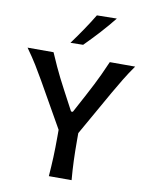

<svg xmlns="http://www.w3.org/2000/svg" viewBox="-108 -1120 938 1198"><g transform="rotate(10 361.0 -521.0)"><path d="M286.1 0Q291 -63 293.5 -121.8Q295.9 -180.7 295.9 -252.4V-295.4L134.8 -579.1Q108.4 -625.5 81.8 -668.7Q55.2 -711.9 16.1 -766.6H180.7Q202.1 -717.3 218.3 -681.9Q234.4 -646.5 250.5 -615Q266.6 -583.5 286.6 -545.4L352.5 -421.4H363.8L428.2 -541.5Q449.7 -581.5 466.1 -614Q482.4 -646.5 499.3 -682.1Q516.1 -717.8 537.1 -766.6H697.8Q664.1 -719.2 635.5 -671.9Q606.9 -624.5 581.1 -579.6L420.4 -296.4V-252.4Q420.4 -180.7 422.6 -121.8Q424.8 -63 430.2 0ZM274.4 -842.8Q310.5 -892.1 344 -941.4Q377.4 -990.7 407.2 -1040L533.2 -1042Q493.2 -991.7 448 -942.1Q402.8 -892.6 354.5 -844.2Z"/></g></svg>

Font: Pinar DS4-Medium
Style: Regular
Weight: 500
Designer: Amin Abedi
Version: Version 2.000